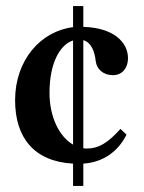

<svg xmlns="http://www.w3.org/2000/svg" viewBox="-20 -604 478 636"><path d="M222 -584V-514C115 -501 30 -405 30 -272C30 -148 93 -69 222 -62V12H256V-62C320 -66 371 -101 399 -158L379 -177C336 -129 305 -112 268 -112C264 -112 260 -112 256 -113V-471C284 -463 294 -430 297 -402C300 -375 322 -355 354 -355C386 -355 404 -380 404 -411C404 -463 358 -512 256 -515V-584ZM222 -125C177 -151 144 -215 144 -297C144 -394 178 -456 222 -470Z"/></svg>

Font: Libertinus Serif Semibold
Style: Regular
Weight: 600
Designer: Philipp H. Poll, Khaled Hosny
Foundry: Caleb Maclennan
Version: Version 7.050;RELEASE